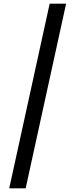

<svg xmlns="http://www.w3.org/2000/svg" viewBox="-20 -820 408 1040"><path d="M30 200 249 -800H338L119 200Z"/></svg>

Font: Big Shoulders Stencil Text Medium
Style: Regular
Weight: 500
Designer: Patric King
Foundry: XO Type Co
Version: Version 1.000